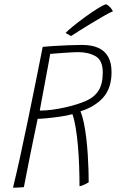

<svg xmlns="http://www.w3.org/2000/svg" viewBox="-20 -873 587 908"><path d="M41.5 14.5Q57.5 -51 75 -130.5Q92.5 -210 110.5 -297.5Q128.5 -385 146.8 -475Q165 -565 182 -651.5Q201.5 -653.5 234.2 -655.5Q267 -657.5 303.2 -659Q339.5 -660.5 368 -660.5Q413.5 -660.5 444.5 -646.8Q475.5 -633 491.5 -604.5Q507.5 -576 507.5 -532Q507.5 -457 468.8 -412.8Q430 -368.5 360.5 -346.5Q370 -324 376.8 -291Q383.5 -258 388 -219.8Q392.5 -181.5 395 -142.8Q397.5 -104 398.5 -69.8Q399.5 -35.5 399.5 -11Q395 -8 389.2 -5Q383.5 -2 377.2 0.8Q371 3.5 365.5 5.5Q360 7.5 356 7.5Q356 -40.5 354.2 -89.2Q352.5 -138 348.5 -183.5Q344.5 -229 338.2 -267.5Q332 -306 322.5 -333Q294 -325.5 260 -320.8Q226 -316 197.8 -313.5Q169.5 -311 158 -311Q157 -305.5 151.5 -279.2Q146 -253 138 -214.5Q130 -176 121.5 -133.5Q113 -91 105.5 -52.5Q98 -14 93 12Q88 12.5 79 13.2Q70 14 59.8 14.2Q49.5 14.5 41.5 14.5ZM168 -350Q221 -350 287.5 -365Q347.5 -378.5 387 -396Q426.5 -413.5 446.2 -444.8Q466 -476 466 -530.5Q466 -587.5 432.2 -607Q398.5 -626.5 348.5 -626.5Q340.5 -626.5 321.5 -625.5Q302.5 -624.5 280.5 -623Q258.5 -621.5 240.8 -620Q223 -618.5 217.5 -618Q216 -609 211 -581.5Q206 -554 199.2 -518Q192.5 -482 185.8 -446Q179 -410 174.2 -383.5Q169.5 -357 168 -350ZM481.5 -853Q488 -850.5 494.2 -845Q500.5 -839.5 505.8 -832.8Q511 -826 514 -819.5Q499.5 -814 470.8 -797.5Q442 -781 409.5 -761.2Q377 -741.5 351 -725Q325 -708.5 316 -702.5L290 -717Q300.5 -728.5 325.8 -749Q351 -769.5 381.5 -791.8Q412 -814 439.2 -831.2Q466.5 -848.5 481.5 -853Z"/></svg>

Font: Grandstander Thin
Style: Italic
Weight: 100
Italic angle: -15°
Designer: Tyler Finck
Foundry: Etcetera Type Co
Version: Version 1.200